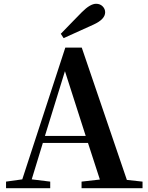

<svg xmlns="http://www.w3.org/2000/svg" viewBox="-20 -997 786 1017"><path d="M317 -795 302 -818Q325 -842 367.5 -885.5Q410 -929 414 -933Q458 -977 489 -977Q510 -977 523.5 -963.5Q537 -950 537 -932Q537 -895 476 -867Q396 -830 317 -795ZM218 -277H434L324 -620ZM652 -44 735 -35V0H412V-35L509 -46L446 -240H207L148 -47L246 -35V0H12V-35L98 -47L326 -745H413Z"/></svg>

Font: Swei Spring CJKtc
Style: Bold
Weight: 700
Version: Version 1.021